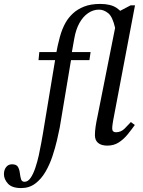

<svg xmlns="http://www.w3.org/2000/svg" viewBox="-144 -732 729 977"><path d="M-36 225Q-83 225 -103.5 202.5Q-124 180 -124 154Q-124 133 -113 118.5Q-102 104 -83 104Q-60 104 -52.5 117.5Q-45 131 -43 148.5Q-41 166 -37 179.5Q-33 193 -19 193Q-2 193 11.5 173.5Q25 154 35.5 123Q46 92 53.5 58Q61 24 66 -5Q71 -34 74 -50L138 -436L141 -456Q149 -501 160.5 -543.5Q172 -586 191 -619Q205 -643 227.5 -664Q250 -685 284 -698.5Q318 -712 366 -712Q419 -712 449 -692Q479 -672 492 -640L461 -589H442Q429 -647 406.5 -665Q384 -683 360 -683Q330 -683 304 -665Q278 -647 260 -614.5Q242 -582 234 -536L220 -457L219 -436L160 -83Q155 -57 146 -18.5Q137 20 123 62.5Q109 105 87.5 142Q66 179 35.5 202Q5 225 -36 225ZM311 -426H52L56 -467H317ZM402 9Q372 9 355.5 -4.5Q339 -18 339 -44Q339 -64 342.5 -88Q346 -112 353 -144L458 -672L521 -705H543L432 -120Q432 -120 429.5 -104.5Q427 -89 427 -78Q427 -68 432 -63.5Q437 -59 446 -59Q472 -59 491 -78.5Q510 -98 522 -111L542 -96Q525 -72 505 -47.5Q485 -23 460 -7Q435 9 402 9Z"/></svg>

Font: STIX Two Text
Style: Italic
Weight: 400
Italic angle: -12°
Designer: Ross Mills, John Hudson & Paul Hanslow, Tiro Typeworks Ltd; with prior portions MicroPress Inc. and Coen Hoffman, Elsevi
Foundry: Tiro Typeworks Ltd
Version: Version 2.13 b171